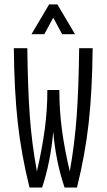

<svg xmlns="http://www.w3.org/2000/svg" viewBox="-20 -841 478 861"><path d="M395.5 -625Q393.6 -433.6 377.9 -291.5Q362.3 -149.4 325.2 0H269.5Q229.5 -119.1 218.8 -251Q207 -115.2 168.9 0H112.3Q75.2 -149.4 59.6 -291.5Q43.9 -433.6 42 -625H102.5Q104.5 -450.2 113.3 -325.2Q122.1 -200.2 145.5 -72.3Q168.9 -173.8 180.7 -260.7Q192.4 -347.7 192.4 -437.5H246.1Q246.1 -346.7 257.8 -258.8Q269.5 -170.9 293 -72.3Q315.4 -199.2 324.2 -324.7Q333 -450.2 335 -625ZM316.4 -687.5H258.8L218.8 -761.7L178.7 -687.5H121.1L200.2 -821.3H237.3Z"/></svg>

Font: Sudo Light
Style: Regular
Weight: 300
Monospace: yes
Designer: Jens Kutilek
Foundry: Jens Kutilek
Version: Version 0.040